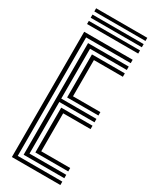

<svg xmlns="http://www.w3.org/2000/svg" viewBox="-239 -1004 853 1062"><g transform="rotate(30 188.0 -473.0)"><path d="M43.9 0V-800H353.6V-778.3H68.8V-21.7H353.6V0ZM143.7 -86.9V-373H343.6V-351.3H168.7V-108.7H353.6V-86.9ZM93.8 -43.5V-756.5H353.6V-734.8H118.8V-416.5H343.6V-394.8H118.8V-65.2H353.6V-43.5ZM143.7 -438.2V-713.1H353.6V-691.3H168.7V-460H343.6V-438.2ZM362.9 -925.5H36.1V-945.6H362.9ZM362.9 -845H36.1V-865.1H362.9ZM362.9 -885.2H36.1V-905.4H362.9Z"/></g></svg>

Font: Big Shoulders Inline Display SC Thin
Style: Regular
Weight: 100
Designer: Patric King
Foundry: XO Type Co
Version: Version 2.002